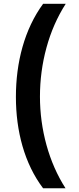

<svg xmlns="http://www.w3.org/2000/svg" viewBox="-20 -852 426 1037"><path d="M65.9 -328.6C65.9 -144.5 111.8 31.7 212.9 165H334C243.7 24.9 195.8 -153.3 195.8 -330.1C195.8 -420.4 207.5 -508.8 231 -594.7C254.4 -680.7 289.1 -759.8 335 -831.5H212.9C111.8 -693.8 65.9 -514.6 65.9 -328.6Z"/></svg>

Font: Noto Reveo Sans
Style: Bold
Weight: 700
Designer: Monotype Design team
Foundry: Monotype Imaging Inc.
Version: Version 1.04